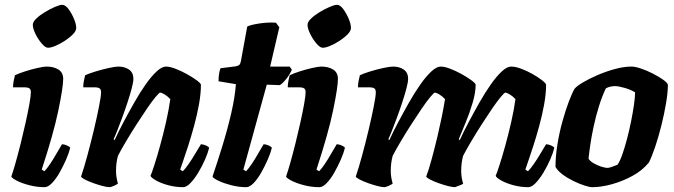

<svg xmlns="http://www.w3.org/2000/svg" viewBox="-20 -776 2793 796"><path d="M165 0Q133 0 102 -8Q71 -16 50.5 -26.5Q30 -37 27 -44Q34 -64 44.5 -101Q55 -138 66 -182Q77 -226 86.5 -269Q96 -312 102 -345.5Q108 -379 108 -394Q108 -405 102 -409.5Q96 -414 79 -414H34Q34 -428 37 -442Q40 -456 42 -464Q56 -471 82 -479.5Q108 -488 134.5 -494Q161 -500 173 -500Q203 -500 222.5 -487.5Q242 -475 242 -449Q242 -415 222 -318.5Q202 -222 153 -73L164 -66Q174 -76 187.5 -96Q201 -116 214 -139Q227 -162 237 -178Q246 -178 257.5 -173Q269 -168 271 -163Q266 -142 254 -114.5Q242 -87 227 -60.5Q212 -34 195.5 -17Q179 0 165 0ZM179 -578Q168 -578 153 -595.5Q138 -613 127 -635.5Q116 -658 116 -673Q116 -685 130.5 -699Q145 -713 166.5 -726Q188 -739 208 -747.5Q228 -756 238 -756Q251 -756 264 -738.5Q277 -721 286.5 -698.5Q296 -676 296 -660Q296 -648 282.5 -634Q269 -620 249 -607Q229 -594 210 -586Q191 -578 179 -578Z M435 0Q424 0 405 -5Q386 -10 366.5 -17Q347 -24 332.5 -31.5Q318 -39 316 -44Q328 -79 342 -130.5Q356 -182 369 -236.5Q382 -291 390 -332Q399 -376 399 -394Q399 -405 393 -409.5Q387 -414 370 -414H325Q325 -428 328 -442Q331 -456 333 -464Q348 -471 375.5 -479.5Q403 -488 430.5 -494Q458 -500 471 -500Q497 -500 515 -487.5Q533 -475 533 -449Q533 -436 526 -409.5Q519 -383 508.5 -351Q498 -319 486.5 -288Q475 -257 465.5 -233Q456 -209 451 -199L455 -195Q471 -230 492.5 -270.5Q514 -311 537 -351.5Q560 -392 583.5 -425.5Q607 -459 629 -479.5Q651 -500 668 -500Q684 -500 707.5 -491Q731 -482 754.5 -469Q778 -456 795 -443.5Q812 -431 813 -425Q813 -388 805 -343.5Q797 -299 784.5 -253.5Q772 -208 759.5 -169.5Q747 -131 738 -105Q729 -79 727 -73L738 -66Q748 -76 762 -96Q776 -116 789.5 -139Q803 -162 813 -178Q822 -178 833.5 -173Q845 -168 847 -163Q842 -142 830 -114.5Q818 -87 802 -60.5Q786 -34 769.5 -17Q753 0 739 0Q708 0 678 -8Q648 -16 627.5 -27.5Q607 -39 604 -47Q609 -58 620 -92Q631 -126 644 -173Q657 -220 668.5 -270.5Q680 -321 686 -365Q675 -377 662.5 -384.5Q650 -392 644 -392Q640 -392 625 -374Q610 -356 589.5 -326Q569 -296 546.5 -261Q524 -226 503.5 -191.5Q483 -157 469 -130Q461 -101 461 -67Q461 -42 469 -15Q463 -10 452.5 -5.5Q442 -1 435 0Z M1001 0Q970 0 939 -8Q908 -16 886 -26.5Q864 -37 861 -44Q881 -103 902 -171Q923 -239 938.5 -306Q954 -373 958 -427L886 -439Q886 -457 888.5 -471.5Q891 -486 894 -493L957 -501Q968 -503 972.5 -507.5Q977 -512 979 -524L1005 -666Q1019 -673 1054 -678.5Q1089 -684 1124 -682L1138 -663L1100 -500H1181L1190 -487Q1182 -468 1166.5 -448.5Q1151 -429 1140 -423L1086 -425L989 -73L1000 -66Q1010 -76 1023.5 -96Q1037 -116 1050 -139Q1063 -162 1073 -178Q1082 -178 1093.5 -173Q1105 -168 1107 -163Q1102 -142 1090 -114.5Q1078 -87 1063 -60.5Q1048 -34 1031.5 -17Q1015 0 1001 0Z M1304 0Q1272 0 1241 -8Q1210 -16 1189.5 -26.5Q1169 -37 1166 -44Q1173 -64 1183.5 -101Q1194 -138 1205 -182Q1216 -226 1225.5 -269Q1235 -312 1241 -345.5Q1247 -379 1247 -394Q1247 -405 1241 -409.5Q1235 -414 1218 -414H1173Q1173 -428 1176 -442Q1179 -456 1181 -464Q1195 -471 1221 -479.5Q1247 -488 1273.5 -494Q1300 -500 1312 -500Q1342 -500 1361.5 -487.5Q1381 -475 1381 -449Q1381 -415 1361 -318.5Q1341 -222 1292 -73L1303 -66Q1313 -76 1326.5 -96Q1340 -116 1353 -139Q1366 -162 1376 -178Q1385 -178 1396.5 -173Q1408 -168 1410 -163Q1405 -142 1393 -114.5Q1381 -87 1366 -60.5Q1351 -34 1334.5 -17Q1318 0 1304 0ZM1318 -578Q1307 -578 1292 -595.5Q1277 -613 1266 -635.5Q1255 -658 1255 -673Q1255 -685 1269.5 -699Q1284 -713 1305.5 -726Q1327 -739 1347 -747.5Q1367 -756 1377 -756Q1390 -756 1403 -738.5Q1416 -721 1425.5 -698.5Q1435 -676 1435 -660Q1435 -648 1421.5 -634Q1408 -620 1388 -607Q1368 -594 1349 -586Q1330 -578 1318 -578Z M1574 0Q1563 0 1544 -5Q1525 -10 1505.5 -17Q1486 -24 1471.5 -31.5Q1457 -39 1455 -44Q1467 -79 1481 -130.5Q1495 -182 1508 -236.5Q1521 -291 1529 -332Q1538 -376 1538 -394Q1538 -405 1532 -409.5Q1526 -414 1509 -414H1464Q1464 -428 1467 -442Q1470 -456 1472 -464Q1486 -471 1513.5 -479.5Q1541 -488 1568.5 -494Q1596 -500 1610 -500Q1636 -500 1654 -487.5Q1672 -475 1672 -449Q1672 -436 1665 -409.5Q1658 -383 1647.5 -351Q1637 -319 1625.5 -288Q1614 -257 1604.5 -233Q1595 -209 1590 -199L1594 -195Q1610 -230 1631.5 -270.5Q1653 -311 1676 -351.5Q1699 -392 1722.5 -425.5Q1746 -459 1768 -479.5Q1790 -500 1807 -500Q1823 -500 1846.5 -491Q1870 -482 1893.5 -469Q1917 -456 1934 -443.5Q1951 -431 1952 -425Q1952 -392 1939.5 -350Q1927 -308 1910.5 -268Q1894 -228 1882 -199L1886 -195Q1902 -230 1923.5 -270.5Q1945 -311 1968 -351.5Q1991 -392 2014.5 -425.5Q2038 -459 2060 -479.5Q2082 -500 2099 -500Q2117 -500 2141 -491Q2165 -482 2188 -469Q2211 -456 2227 -443.5Q2243 -431 2244 -425Q2244 -388 2236 -343.5Q2228 -299 2215.5 -253.5Q2203 -208 2190.5 -169.5Q2178 -131 2169 -105Q2160 -79 2158 -73L2169 -66Q2179 -76 2193 -96Q2207 -116 2220.5 -139Q2234 -162 2244 -178Q2253 -178 2264.5 -173Q2276 -168 2278 -163Q2273 -142 2261 -114.5Q2249 -87 2233 -60.5Q2217 -34 2200.5 -17Q2184 0 2170 0Q2139 0 2109 -8Q2079 -16 2058.5 -27.5Q2038 -39 2035 -47Q2040 -58 2051 -92Q2062 -126 2075 -173Q2088 -220 2099.5 -270.5Q2111 -321 2117 -365Q2106 -377 2093.5 -384.5Q2081 -392 2075 -392Q2071 -392 2056 -374Q2041 -356 2020.5 -326Q2000 -296 1977.5 -261Q1955 -226 1934.5 -191.5Q1914 -157 1900 -130Q1892 -101 1892 -67Q1892 -54 1894 -41Q1896 -28 1900 -15Q1899 -12 1886 -7.5Q1873 -3 1866 0Q1855 0 1836 -5Q1817 -10 1797.5 -17Q1778 -24 1763.5 -31.5Q1749 -39 1747 -44Q1758 -73 1770 -117.5Q1782 -162 1794 -212Q1803 -250 1811 -289Q1819 -328 1825 -365Q1814 -377 1801.5 -384.5Q1789 -392 1783 -392Q1779 -392 1764 -374Q1749 -356 1728.5 -326Q1708 -296 1685.5 -261Q1663 -226 1642.5 -191.5Q1622 -157 1608 -130Q1600 -101 1600 -67Q1600 -42 1608 -15Q1602 -10 1591.5 -5.5Q1581 -1 1574 0Z M2435 0Q2424 0 2402.5 -7Q2381 -14 2356.5 -26Q2332 -38 2312 -53Q2292 -68 2283 -84Q2283 -128 2291 -177.5Q2299 -227 2312 -273.5Q2325 -320 2338.5 -355.5Q2352 -391 2362 -408Q2371 -419 2397 -434.5Q2423 -450 2458 -465Q2493 -480 2530 -490Q2567 -500 2598 -500Q2613 -500 2637 -492Q2661 -484 2685.5 -471.5Q2710 -459 2728 -446.5Q2746 -434 2749 -425Q2749 -394 2741.5 -349Q2734 -304 2722 -256Q2710 -208 2696 -166.5Q2682 -125 2670 -102Q2643 -69 2601.5 -46.5Q2560 -24 2516 -12Q2472 0 2435 0ZM2500 -80Q2505 -80 2517.5 -84.5Q2530 -89 2540 -93Q2550 -107 2560 -135.5Q2570 -164 2579.5 -200Q2589 -236 2596.5 -273.5Q2604 -311 2608.5 -342.5Q2613 -374 2613 -393Q2596 -404 2570 -411.5Q2544 -419 2530 -419Q2510 -419 2492 -410Q2476 -377 2463 -335Q2450 -293 2441 -251Q2432 -209 2427 -174Q2422 -139 2420 -118Q2426 -108 2440.5 -99.5Q2455 -91 2471.5 -85.5Q2488 -80 2500 -80Z"/></svg>

Font: Texturina 72pt 72pt Black
Style: Italic
Weight: 900
Italic angle: -11°
Designer: Guillermo Torres Carreño
Foundry: Omnibus-Type
Version: Version 1.002; ttfautohint (v1.8.3)